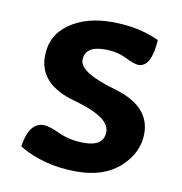

<svg xmlns="http://www.w3.org/2000/svg" viewBox="-58 -484 516 545"><g transform="rotate(10 200.0 -211.0)"><path d="M196.8 6.8Q102.1 6.8 30.3 -36.1Q40 -106.9 83 -106.9Q98.1 -106.9 130.4 -92Q162.6 -77.1 203.6 -77.1Q260.7 -77.1 260.7 -119.1Q260.7 -161.6 156.2 -190.2Q51.8 -218.8 51.8 -299.8Q51.8 -360.4 100.3 -394.5Q148.9 -428.7 222.7 -428.7Q299.8 -428.7 359.4 -400.9Q354.5 -321.8 316.9 -321.8Q305.7 -321.8 278.6 -335.2Q251.5 -348.6 216.8 -348.6Q158.7 -348.6 158.7 -308.1Q158.7 -272 263.2 -242.2Q367.7 -212.4 367.7 -132.8Q367.7 -77.6 321.8 -35.4Q275.9 6.8 196.8 6.8Z"/></g></svg>

Font: ALMAS
Style: Bold
Weight: 700
Designer: ALMAS Font/ by Husham Jawad Kadhim, derived from the Bainsely font by/ Paul James MIller
Foundry: High-Logic / Made with FontCreator
Version: Version 1.411;September 19, 2021;FontCreator 14.0.0.2814 32-